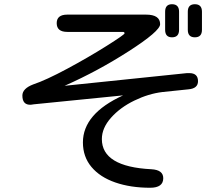

<svg xmlns="http://www.w3.org/2000/svg" viewBox="-20 -804 1040 901"><path d="M787.1 -784.2Q820.3 -784.2 820.3 -749V-664.1Q820.3 -628.9 787.1 -628.9Q754.9 -628.9 754.9 -664.1V-749Q754.9 -784.2 787.1 -784.2ZM894.5 -784.2Q927.7 -784.2 927.7 -749V-664.1Q927.7 -628.9 894.5 -628.9Q861.3 -628.9 861.3 -664.1V-749Q861.3 -784.2 894.5 -784.2ZM125 -312.5Q85 -310.5 85 -355.5Q85 -388.7 136.7 -408.2Q195.3 -427.7 295.4 -481.4Q395.5 -535.2 480 -588.4Q564.5 -641.6 564.5 -647.5Q564.5 -654.3 556.6 -654.3H295.9Q246.1 -654.3 246.1 -695.3Q246.1 -735.4 295.9 -735.4H665Q731.4 -735.4 731.4 -690.4Q731.4 -658.2 584 -563.5Q439.5 -470.7 283.2 -401.4L857.4 -460.9H868.2Q909.2 -460.9 909.2 -422.9Q909.2 -388.7 864.3 -384.8L742.2 -372.1Q676.8 -364.3 610.4 -332Q543.9 -299.8 501 -251.5Q458 -203.1 458 -151.4Q458 -21.5 690.4 -9.8Q746.1 -6.8 746.1 32.2Q746.1 77.1 684.6 77.1Q592.8 77.1 521 52.2Q449.2 27.3 409.2 -20.5Q369.1 -68.4 369.1 -135.7Q369.1 -270.5 557.6 -356.4L138.7 -314.5Z"/></svg>

Font: jf-openhuninn-1.1
Style: Regular
Weight: 400
Designer: [Kosugi Maru]
      Designed by Motoya company      

      [Varela Round]
      Joe Prince(Latin component); Avraham Co
Foundry: justfont CO.,LTD.
Version: 1.1